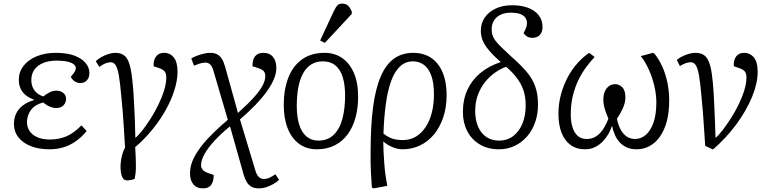

<svg xmlns="http://www.w3.org/2000/svg" viewBox="-20 -811 4263 1061"><path d="M254 14Q194 14 150 -3.5Q106 -21 81.5 -52.5Q57 -84 57 -127Q57 -159 70 -185Q83 -211 108 -229.5Q133 -248 168 -258V-260Q139 -271 120.5 -286.5Q102 -302 93 -323Q84 -344 84 -371Q84 -413 109.5 -446.5Q135 -480 181.5 -499.5Q228 -519 289 -519Q351 -519 391.5 -503.5Q432 -488 453 -463Q474 -438 474 -408Q474 -382 460 -367Q446 -352 423 -352Q413 -352 403 -356Q393 -360 385 -367.5Q377 -375 371 -386Q387 -405 393 -415Q399 -425 399 -434Q399 -454 371 -465Q343 -476 293 -476Q250 -476 218.5 -463Q187 -450 170 -426Q153 -402 153 -368Q153 -338 168.5 -314Q184 -290 219 -278Q237 -292 254.5 -301Q272 -310 291 -310Q315 -310 330 -297.5Q345 -285 345 -264Q345 -244 331 -229Q317 -214 291 -214Q275 -214 257 -221Q239 -228 218 -245Q170 -231 149.5 -201Q129 -171 129 -136Q129 -109 143.5 -87Q158 -65 186.5 -52.5Q215 -40 256 -40Q305 -40 346.5 -57.5Q388 -75 430 -118L459 -87Q431 -53 399 -30.5Q367 -8 331 3Q295 14 254 14Z M682 186Q664 186 655 166Q646 146 646 110Q646 93 649 74Q652 55 657.5 36.5Q663 18 671 5Q669 -30 667 -61.5Q665 -93 663 -126Q661 -159 658 -196.5Q655 -234 650 -282Q644 -352 637 -392.5Q630 -433 619.5 -450Q609 -467 591 -467Q579 -467 563 -461Q547 -455 529 -441L509 -473Q523 -486 542 -496.5Q561 -507 581 -513Q601 -519 617 -519Q653 -519 672.5 -499.5Q692 -480 702 -430.5Q712 -381 718 -291Q720 -257 722 -218.5Q724 -180 725.5 -137.5Q727 -95 728 -49Q745 -63 767.5 -91.5Q790 -120 813 -156.5Q836 -193 855.5 -233Q875 -273 887 -312Q899 -351 899 -384Q899 -405 889.5 -416.5Q880 -428 858 -435L829 -445Q827 -479 842.5 -499Q858 -519 886 -519Q920 -519 940.5 -493.5Q961 -468 961 -414Q961 -368 944 -313.5Q927 -259 896 -203.5Q865 -148 822 -95Q779 -42 727 2Q728 17 729 37.5Q730 58 730.5 76Q731 94 731 104Q731 131 729 148Q727 165 724 178Q709 183 699 184.5Q689 186 682 186Z M1103 230Q1067 230 1048.5 207.5Q1030 185 1030 146Q1030 101 1055 54Q1080 7 1127 -43.5Q1174 -94 1239 -149L1160 -418Q1153 -444 1142 -454.5Q1131 -465 1115 -465Q1098 -465 1082.5 -459.5Q1067 -454 1052 -448L1037 -488Q1048 -495 1066 -502Q1084 -509 1104 -514Q1124 -519 1140 -519Q1165 -519 1180.5 -510.5Q1196 -502 1206.5 -485Q1217 -468 1224 -442L1295 -187Q1351 -237 1384 -274Q1417 -311 1431.5 -339Q1446 -367 1446 -391Q1446 -407 1438 -417Q1430 -427 1406 -435L1375 -445Q1375 -468 1381 -484.5Q1387 -501 1401 -510Q1415 -519 1436 -519Q1470 -519 1488.5 -496.5Q1507 -474 1507 -435Q1507 -406 1493.5 -373.5Q1480 -341 1454 -305Q1428 -269 1391 -230.5Q1354 -192 1306 -151L1391 130Q1398 155 1410 166.5Q1422 178 1436 178Q1454 178 1468.5 171.5Q1483 165 1502 152L1522 183Q1508 196 1489.5 206.5Q1471 217 1451 223.5Q1431 230 1411 230Q1387 230 1371 221.5Q1355 213 1344.5 196.5Q1334 180 1327 156L1251 -113Q1201 -72 1165 -33Q1129 6 1110 40.5Q1091 75 1091 102Q1091 116 1100 127Q1109 138 1132 146L1161 156Q1161 191 1147 210.5Q1133 230 1103 230Z M1731 14Q1674 14 1633 -16Q1592 -46 1570 -101Q1548 -156 1548 -231Q1548 -316 1573 -381Q1598 -446 1648.5 -482.5Q1699 -519 1774 -519Q1829 -519 1870.5 -490.5Q1912 -462 1935.5 -408Q1959 -354 1959 -277Q1959 -214 1944.5 -161Q1930 -108 1901.5 -69Q1873 -30 1830 -8Q1787 14 1731 14ZM1739 -34Q1791 -34 1824 -66Q1857 -98 1872 -154Q1887 -210 1887 -283Q1887 -342 1874 -384.5Q1861 -427 1833.5 -449.5Q1806 -472 1764 -472Q1726 -472 1698.5 -454Q1671 -436 1653.5 -403Q1636 -370 1628 -325Q1620 -280 1620 -225Q1620 -165 1633.5 -122Q1647 -79 1674 -56.5Q1701 -34 1739 -34ZM1775 -574 1749 -587 1824 -748Q1835 -771 1844 -781Q1853 -791 1871 -791Q1891 -791 1903 -780Q1915 -769 1924 -747V-734Z M2045 230 2035 225Q2033 199 2032 178Q2031 157 2029.5 135.5Q2028 114 2028 88.5Q2028 63 2028 27Q2028 -115 2041.5 -218Q2055 -321 2083.5 -387.5Q2112 -454 2156.5 -486.5Q2201 -519 2264 -519Q2305 -519 2338.5 -504.5Q2372 -490 2396.5 -460.5Q2421 -431 2434.5 -387Q2448 -343 2448 -285Q2448 -218 2429.5 -163Q2411 -108 2378.5 -68.5Q2346 -29 2301.5 -7.5Q2257 14 2205 14Q2177 14 2147.5 1.5Q2118 -11 2100 -28H2098Q2098 -5 2099.5 26Q2101 57 2103.5 91.5Q2106 126 2110.5 158Q2115 190 2120 216ZM2205 -37Q2247 -37 2279 -56.5Q2311 -76 2333.5 -111Q2356 -146 2367 -191.5Q2378 -237 2378 -289Q2378 -354 2363 -394Q2348 -434 2322 -453Q2296 -472 2262 -472Q2220 -472 2190 -443.5Q2160 -415 2141 -362Q2122 -309 2112 -235.5Q2102 -162 2099 -73Q2124 -53 2148 -45Q2172 -37 2205 -37Z M2737 14Q2676 14 2631 -13Q2586 -40 2562 -86.5Q2538 -133 2538 -191Q2538 -261 2563 -315Q2588 -369 2634.5 -407.5Q2681 -446 2747 -468Q2701 -509 2677.5 -538.5Q2654 -568 2645.5 -592Q2637 -616 2637 -640Q2637 -683 2659 -714.5Q2681 -746 2720 -764Q2759 -782 2810 -782Q2859 -782 2896.5 -768.5Q2934 -755 2956 -728Q2978 -701 2978 -661Q2978 -643 2971 -629.5Q2964 -616 2951.5 -609Q2939 -602 2922 -602Q2905 -602 2893 -609Q2881 -616 2873 -628Q2883 -646 2887.5 -658.5Q2892 -671 2892 -682Q2892 -703 2881 -716Q2870 -729 2850.5 -735Q2831 -741 2804 -741Q2769 -741 2745 -729Q2721 -717 2709 -696.5Q2697 -676 2697 -650Q2697 -634 2700.5 -620Q2704 -606 2715.5 -589.5Q2727 -573 2749.5 -551Q2772 -529 2808 -496Q2857 -453 2889.5 -415Q2922 -377 2937.5 -334Q2953 -291 2953 -233Q2953 -181 2937.5 -136Q2922 -91 2893 -57.5Q2864 -24 2824.5 -5Q2785 14 2737 14ZM2737 -34Q2784 -34 2817 -60Q2850 -86 2867.5 -129.5Q2885 -173 2885 -228Q2885 -276 2872.5 -312.5Q2860 -349 2836 -380.5Q2812 -412 2777 -442Q2748 -432 2717.5 -411Q2687 -390 2662 -359.5Q2637 -329 2621.5 -288.5Q2606 -248 2606 -198Q2606 -148 2622 -111Q2638 -74 2667.5 -54Q2697 -34 2737 -34Z M3214 14Q3166 14 3133 -10Q3100 -34 3083 -77.5Q3066 -121 3066 -183Q3066 -238 3080 -289.5Q3094 -341 3118 -385.5Q3142 -430 3173 -464Q3204 -498 3236 -519L3266 -496Q3242 -471 3218.5 -439Q3195 -407 3176 -368Q3157 -329 3145.5 -281.5Q3134 -234 3134 -177Q3134 -141 3143 -110Q3152 -79 3171.5 -61Q3191 -43 3222 -43Q3245 -43 3263 -51.5Q3281 -60 3295.5 -75Q3310 -90 3321.5 -111Q3333 -132 3342 -155Q3327 -191 3320.5 -214Q3314 -237 3314 -260Q3314 -300 3332.5 -323Q3351 -346 3378 -346Q3402 -346 3419 -328.5Q3436 -311 3436 -272Q3436 -246 3423.5 -216.5Q3411 -187 3389 -155Q3396 -120 3410 -94.5Q3424 -69 3444 -56Q3464 -43 3489 -43Q3522 -43 3548.5 -65.5Q3575 -88 3591 -133Q3607 -178 3607 -245Q3607 -288 3596 -335.5Q3585 -383 3565.5 -426.5Q3546 -470 3521 -501L3588 -519L3596 -515Q3621 -485 3639.5 -444Q3658 -403 3668 -355Q3678 -307 3678 -255Q3678 -190 3664.5 -140Q3651 -90 3626.5 -55.5Q3602 -21 3569 -3.5Q3536 14 3498 14Q3466 14 3442.5 3Q3419 -8 3403 -26Q3387 -44 3377.5 -66.5Q3368 -89 3363 -112H3360Q3354 -91 3341.5 -69.5Q3329 -48 3310.5 -29Q3292 -10 3267.5 2Q3243 14 3214 14Z M3920 15 3877 -5Q3875 -36 3873 -64.5Q3871 -93 3869 -124.5Q3867 -156 3864 -194.5Q3861 -233 3856 -282Q3850 -352 3843 -392.5Q3836 -433 3825.5 -450Q3815 -467 3797 -467Q3784 -467 3769.5 -462Q3755 -457 3737 -446L3720 -480Q3733 -491 3750.5 -499.5Q3768 -508 3787 -513.5Q3806 -519 3822 -519Q3849 -519 3867 -508.5Q3885 -498 3896 -472.5Q3907 -447 3913.5 -403Q3920 -359 3924 -291Q3926 -257 3927.5 -218.5Q3929 -180 3931 -137.5Q3933 -95 3934 -49Q3951 -63 3973 -91.5Q3995 -120 4018.5 -156.5Q4042 -193 4061.5 -233Q4081 -273 4093 -312Q4105 -351 4105 -384Q4105 -405 4095.5 -416.5Q4086 -428 4064 -435L4035 -445Q4033 -479 4048 -499Q4063 -519 4091 -519Q4125 -519 4146 -493.5Q4167 -468 4167 -414Q4167 -352 4136.5 -277Q4106 -202 4050.5 -126Q3995 -50 3920 15Z"/></svg>

Font: Literata Light
Style: Italic
Weight: 300
Italic angle: -2°
Designer: Latin by Veronika Burian and Jose Scaglione. Greek by Irene Vlachou. Cyrillic by Vera Evstafieva
Foundry: TypeTogether
Version: Version 3.103;gftools[0.9.29]